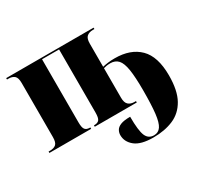

<svg xmlns="http://www.w3.org/2000/svg" viewBox="-159 -743 1246 1191"><g transform="rotate(-30 464.0 -148.0)"><path d="M621 240Q532 240 490.5 206.5Q449 173 449 125Q449 107 458 91Q467 75 490.5 65.5Q514 56 559 56Q559 156 575 193Q591 230 631 230Q662 230 679.5 204.5Q697 179 704 118.5Q711 58 711 -47Q711 -140 702.5 -194Q694 -248 673.5 -270.5Q653 -293 618 -293Q602 -293 591 -291Q580 -289 569 -286V-74Q569 -39 585 -24.5Q601 -10 628 -10H639V0H338V-10H342Q365 -10 375.5 -23Q386 -36 386 -74V-526H264V-74Q264 -36 274.5 -23Q285 -10 308 -10H312V0H13V-10H24Q51 -10 66 -23Q81 -36 81 -74V-462Q81 -500 65.5 -513Q50 -526 24 -526H13V-536H639V-526H628Q601 -526 585 -512.5Q569 -499 569 -462V-296Q585 -300 607.5 -303Q630 -306 657 -306Q770 -306 833 -243.5Q896 -181 896 -46Q896 62 861 124.5Q826 187 764 213.5Q702 240 621 240Z"/></g></svg>

Font: Noto Serif Display SemiCondensed Black
Style: Regular
Weight: 900
Width: 4
Designer: Monotype Design Team
Foundry: Monotype Imaging Inc.
Version: Version 2.009